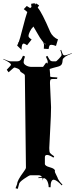

<svg xmlns="http://www.w3.org/2000/svg" viewBox="-35 -1175 477 1217"><path d="M242.7 -866.2 243.7 -885.3V-894L240.7 -900.9L241.7 -901.9Q240.7 -906.7 230.7 -918.5Q220.7 -930.2 202.1 -963.4Q183.6 -996.6 176.8 -1006.8Q162.6 -992.7 154.1 -974.6Q145.5 -956.5 145.5 -946.8Q145.5 -937 165.5 -924.8L136.7 -888.2Q121.1 -898.9 115.7 -898.9Q101.6 -898.9 101.6 -858.9L73.7 -886.2L80.6 -901.9L78.6 -903.8L83.5 -907.2Q89.8 -921.9 109.1 -997.6Q128.4 -1073.2 138.7 -1101.1L137.7 -1099.1Q137.7 -1100.1 115.7 -1117.2L134.8 -1137.2Q154.8 -1124 156.7 -1124L164.6 -1130.9Q162.6 -1139.6 162.6 -1150.9L184.6 -1154.8Q186 -1147.9 187.5 -1146L192.9 -1153.8L212.9 -1141.1Q204.6 -1128.4 204.6 -1127.9V-1126Q230.5 -1096.7 283.7 -972.2Q290 -958 303.2 -944.8Q316.4 -931.6 332.5 -925.8L319.8 -883.8Q300.3 -891.1 291 -891.1Q281.7 -891.1 278.8 -886Q275.9 -880.9 272.9 -864.3ZM250.5 -902.8 247.6 -898.9 252.9 -890.1ZM234.9 -41 233.4 -47.9Q231 -47.9 208.5 -45.9V-50.8L230.5 -53.2Q223.1 -64 211.4 -64H157.7Q149.9 -64 117.7 -41.7Q85.4 -19.5 85.4 -6.8L77.6 22L63.5 18.1L73.7 -8.8Q73.7 -30.8 115.2 -86.4Q129.4 -105 129.4 -112.8L122.6 -695.8Q122.6 -704.1 108.2 -711.4Q93.8 -718.8 92 -726.8Q90.3 -734.9 75.9 -741Q61.5 -747.1 54.7 -747.1Q53.2 -747.1 19.5 -716.8L7.8 -732.9Q34.7 -760.7 34.7 -764.2Q34.7 -776.9 -15.1 -799.8L-14.2 -801.8Q20.5 -786.1 33.7 -786.1H72.8Q85 -786.1 93 -792.5Q101.1 -798.8 110.8 -821.8L123.5 -816.9Q114.7 -793.9 114.7 -781.5Q114.7 -769 130.6 -760Q146.5 -751 164.6 -751H237.8L257.8 -778.8L264.6 -772Q267.6 -774.9 267.6 -783.4Q267.6 -792 255.9 -815.9L265.6 -820.8Q276.9 -797.9 283.2 -792Q289.6 -786.1 299.8 -786.1H318.8Q322.8 -786.1 339.1 -803.5Q355.5 -820.8 355.5 -826.9Q355.5 -833 347.7 -856.9L352.5 -858.9Q360.4 -835.4 364 -829.8Q367.7 -824.2 372.6 -824.2H375.5Q385.3 -824.2 420.4 -837.9L421.4 -835.9Q389.2 -823.7 378.4 -815.9L365.7 -804.2Q361.8 -799.8 361.6 -790.5Q361.3 -781.2 358.4 -772.7Q355.5 -764.2 349.6 -760.3Q340.3 -753.9 330.6 -752.2Q320.8 -750.5 303 -744.9Q285.2 -739.3 279.8 -737.8L282.7 -704.1V-690.9Q282.7 -685.5 328.6 -684.1L326.7 -674.8Q319.8 -674.3 311.5 -674.3H299.8Q287.1 -674.3 284.7 -668.9Q281.7 -663.1 281.7 -648.9L288.6 -496.1Q288.6 -447.8 283.2 -354Q277.8 -260.3 277.3 -236.6Q276.9 -212.9 282.2 -205.6Q287.6 -198.2 308.6 -184.1L303.7 -175.8Q277.8 -192.9 263.7 -192.9Q249.5 -192.9 249.5 -179.2V-136.2Q249.5 -123 281.5 -114.5Q313.5 -106 313.5 -91.8L312.5 -87.9Q312.5 -83.5 319.8 -69.8Q327.1 -56.2 328.6 -51.8Q334.5 -30.8 360.8 -4.9L356.4 0Q326.7 -31.2 309.6 -35.2H308.6L305.7 -36.1Q285.6 -36.1 285.6 12.2L273.4 11.2Q273.4 -7.8 265.6 -25.4Q257.8 -43 241.7 -46.9L231.4 -28.8Q234.9 -36.6 234.9 -41Z"/></svg>

Font: Eater
Style: Regular
Weight: 400
Version: Version 001.002